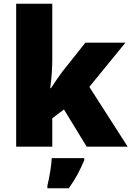

<svg xmlns="http://www.w3.org/2000/svg" viewBox="-20 -780 699 1021"><path d="M258 -461Q258 -427 255 -386Q252 -345 247 -311H251Q262 -328 279.5 -354Q297 -380 310 -397L434 -553H647L455 -318L659 0H441L320 -198L258 -151V0H66V-760H258ZM428 72Q411 112 393 146Q375 180 346 221H232V207Q240 175 247 132Q254 89 255 61H428Z"/></svg>

Font: Noto Sans Syriac Eastern Black
Style: Regular
Weight: 900
Designer: Patrick Giasson and the Monotype Design Team
Foundry: Monotype Imaging Inc.
Version: Version 3.001; ttfautohint (v1.8.4.7-5d5b)